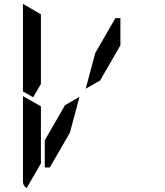

<svg xmlns="http://www.w3.org/2000/svg" viewBox="-20 -981 856 995"><path d="M192 -218V-134L118 -6Q99 -18 99 -41V-483L192 -430ZM474 -707 578 -887H604V-746L499 -564L424 -521ZM342 -293 238 -113H212V-254L317 -436L392 -479ZM99 -959Q99 -959 99 -961L192 -907V-905V-895V-887V-782V-578V-546L152 -477L99 -507Z"/></svg>

Font: DSEG14 Modern
Style: Regular
Weight: 400
Designer: Keshikan(Twitter:@keshinomi_88pro)
Version: Version 0.46